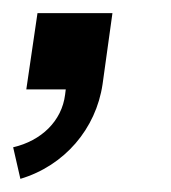

<svg xmlns="http://www.w3.org/2000/svg" viewBox="-30 -136 260 292"><path d="M-10 88 1 136C68 116 116 60 126 -8L141 -116H27L10 0H70L69 8C64 48 33 78 -10 88Z"/></svg>

Font: Ronzino Oblique
Style: Italic
Weight: 400
Italic angle: -8°
Designer: Nunzio Mazzaferro
Foundry: Collletttivo
Version: Version 1.000;Glyphs 3.3 (3337)